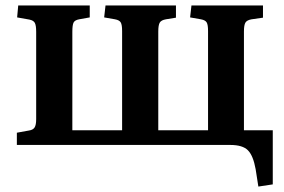

<svg xmlns="http://www.w3.org/2000/svg" viewBox="-20 -533 1044 706"><path d="M930 153 920 89Q911 39 891.5 19.5Q872 0 827 0H42V-45L86 -53Q101 -55 107 -64Q113 -73 113 -95V-416Q113 -440 108 -449Q103 -458 88 -461L43 -469L47 -513H310V-469L271 -462Q255 -459 250.5 -450Q246 -441 246 -416V-54H429V-419Q429 -442 424 -450.5Q419 -459 403 -462L363 -469L368 -513H627V-468L590 -462Q573 -459 567.5 -450Q562 -441 562 -417V-54H745V-419Q745 -442 740 -450.5Q735 -459 719 -462L679 -469L684 -513H947V-468L905 -462Q888 -459 882.5 -450Q877 -441 877 -417V-54H983V145Z"/></svg>

Font: Literata 36pt SemiBold
Style: Regular
Weight: 600
Designer: Latin by Veronika Burian and Jose Scaglione. Greek by Irene Vlachou. Cyrillic by Vera Evstafieva.
Foundry: TypeTogether
Version: Version 3.002